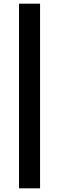

<svg xmlns="http://www.w3.org/2000/svg" viewBox="-20 -770 320 1040"><path d="M83 250V-750H197V250Z"/></svg>

Font: Source Serif Pro Black
Style: Regular
Weight: 900
Designer: Frank Grießhammer
Foundry: Adobe Systems Incorporated
Version: Version 3.001;hotconv 1.0.111;makeotfexe 2.5.65597